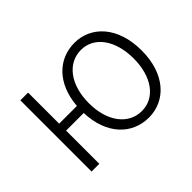

<svg xmlns="http://www.w3.org/2000/svg" viewBox="-109 -776 1018 1018"><g transform="rotate(-45 399.5 -267.0)"><path d="M516 -38C415 -38 346 -130 346 -266C346 -403 415 -496 516 -496C615 -496 682 -403 682 -266C682 -130 615 -38 516 -38ZM518 13C643 13 742 -89 742 -266C742 -444 643 -547 518 -547C397 -547 303 -457 291 -301H158V-534H100V0H158V-249H290C296 -83 392 13 518 13Z"/></g></svg>

Font: Noto Sans CJK SC Light
Style: Regular
Weight: 300
Designer: Ryoko NISHIZUKA 西塚涼子 (kana, bopomofo & ideographs); Paul D. Hunt (Latin, Greek & Cyrillic); Sandoll Communications 산돌커뮤니
Foundry: Adobe
Version: Version 2.004;hotconv 1.0.118;makeotfexe 2.5.65603